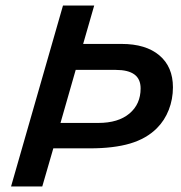

<svg xmlns="http://www.w3.org/2000/svg" viewBox="-20 -675 654 695"><path d="M20 0 208 -655H321L281 -516H420Q508 -516 557 -474.5Q606 -433 606 -359Q606 -316 591 -277.5Q576 -239 548 -211Q510 -173 451 -155.5Q392 -138 305 -138H173L133 0ZM489 -355Q489 -389 466.5 -405.5Q444 -422 399 -422H254L199 -230H336Q408 -230 448.5 -264Q489 -298 489 -355Z"/></svg>

Font: Intel One Mono Medium
Style: Italic
Weight: 500
Italic angle: -16°
Monospace: yes
Designer: Fred Shallcrass
Foundry: Frere-Jones Type LLC
Version: Version 1.400;hotconv 1.1.0;makeotfexe 2.6.0;FJTRelease1.4